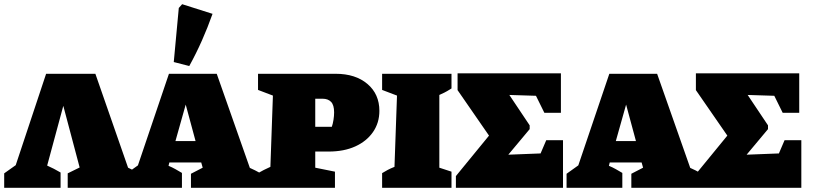

<svg xmlns="http://www.w3.org/2000/svg" viewBox="-48 -896 3889 916"><path d="M-28 0V-69L27 -108L172 -544H407L563 -96Q586 -85 610 -73V0H275V-69L332 -97L254 -391L177 -106Q209 -92 241 -73V0Z M1144 -95Q1156 -90 1168.5 -83.5Q1181 -77 1192 -71V0H863V-67L919 -96L912 -121H760L756 -105Q773 -98 789 -89Q805 -80 820 -71V0H554V-67L610 -107L758 -544H986ZM789 -223H885L838 -397ZM855 -581 781 -600 805 -858 821 -876 966 -830Q943 -765 915.5 -703Q888 -641 855 -581Z M1553 -544Q1648 -544 1705 -495.5Q1762 -447 1762 -367Q1762 -310 1731.5 -266Q1701 -222 1647 -197.5Q1593 -173 1520 -173H1456V-96L1550 -77V0H1183V-70Q1197 -78 1210.5 -85Q1224 -92 1242 -100L1254 -440L1183 -467V-544ZM1491 -425H1456V-291H1535Q1540 -305 1543 -324Q1546 -343 1546 -360Q1546 -395 1531.5 -410Q1517 -425 1491 -425Z M1775 0V-70Q1788 -78 1801 -85Q1814 -92 1834 -100L1846 -440L1775 -467V-544H2106V-474Q2094 -467 2085.5 -461.5Q2077 -456 2048 -443V-96L2106 -77V0Z M2558 -227H2638V0H2127V-56L2285 -249L2135 -466V-546H2628V-358H2549L2509 -439L2382 -443L2479 -298V-280L2377 -158L2531 -164Z M3245 -95Q3257 -90 3269.5 -83.5Q3282 -77 3293 -71V0H2964V-67L3020 -96L3013 -121H2861L2857 -105Q2874 -98 2890 -89Q2906 -80 2921 -71V0H2655V-67L2711 -107L2859 -544H3087ZM2890 -223H2986L2939 -397Z M3695 -227H3775V0H3264V-56L3422 -249L3272 -466V-546H3765V-358H3686L3646 -439L3519 -443L3616 -298V-280L3514 -158L3668 -164Z"/></svg>

Font: Piazzolla SC Black
Style: Regular
Weight: 900
Designer: Juan Pablo del Peral
Foundry: Huerta Tipografica
Version: Version 1.330